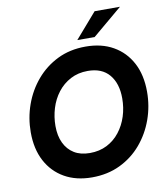

<svg xmlns="http://www.w3.org/2000/svg" viewBox="-97 -982 942 1080"><g transform="rotate(-10 374.0 -442.0)"><path d="M342 17Q251 17 184.5 -21Q118 -59 81.5 -128Q45 -197 45 -292Q45 -374 72 -449.5Q99 -525 149.5 -584.5Q200 -644 271 -679Q342 -714 432 -714Q523 -714 589.5 -676Q656 -638 692.5 -569Q729 -500 729 -404Q729 -322 702 -246.5Q675 -171 624.5 -111.5Q574 -52 502.5 -17.5Q431 17 342 17ZM353 -120Q408 -120 451 -142Q494 -164 524 -202.5Q554 -241 569.5 -289.5Q585 -338 585 -392Q585 -477 543 -527Q501 -577 420 -577Q365 -577 321.5 -554Q278 -531 248 -492Q218 -453 203 -404Q188 -355 188 -303Q188 -247 207.5 -206Q227 -165 263.5 -142.5Q300 -120 353 -120ZM393 -758 517 -901H662L492 -758Z"/></g></svg>

Font: Hanken Grotesk ExtraBold
Style: Italic
Weight: 800
Italic angle: -8°
Designer: Alfredo Marco Pradil
Foundry: Hanken Design Co.
Version: Version 3.013